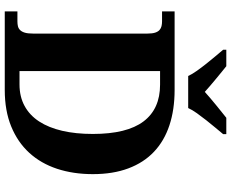

<svg xmlns="http://www.w3.org/2000/svg" viewBox="-102 -869 971 807"><g transform="rotate(90 383.5 -465.5)"><path d="M711.9 -370.1Q711.9 -288.1 689.5 -220Q667 -151.9 622.3 -103Q577.6 -54.2 511.5 -27.1Q445.3 0 357.9 0H27.8V-53.2H69.8Q81.1 -53.2 90.3 -55.4Q99.6 -57.6 106.4 -64.5Q113.3 -71.3 117.2 -84Q121.1 -96.7 121.1 -118.2V-600.1Q121.1 -620.1 117.2 -632.1Q113.3 -644 106.2 -650.4Q99.1 -656.7 89.8 -658.9Q80.6 -661.1 69.8 -661.1H27.8V-713.9H357.9Q440.9 -713.9 506.6 -692.1Q572.3 -670.4 617.9 -627.2Q663.6 -584 687.7 -519.5Q711.9 -455.1 711.9 -370.1ZM543 -370.1Q543 -513.2 490.5 -583Q438 -652.8 335.9 -652.8H278.8V-62H335Q386.2 -62 425.3 -83.3Q464.4 -104.5 490.5 -144.5Q516.6 -184.6 529.8 -241.5Q543 -298.3 543 -370.1ZM189 -931.2H258.3Q268.6 -922.9 282.5 -911.6Q296.4 -900.4 311.3 -887.9Q326.2 -875.5 340.6 -863.3Q355 -851.1 366.2 -840.8Q377.4 -851.1 391.8 -863.3Q406.2 -875.5 421.4 -887.9Q436.5 -900.4 450.7 -911.6Q464.8 -922.9 475.1 -931.2H543.9V-918Q532.2 -903.8 516.6 -885.3Q501 -866.7 485.4 -846.9Q469.7 -827.1 455.8 -807.6Q441.9 -788.1 434.1 -771H299.3Q291.5 -788.1 277.6 -807.6Q263.7 -827.1 248 -846.9Q232.4 -866.7 216.6 -885.3Q200.7 -903.8 189 -918Z"/></g></svg>

Font: Droid Serif
Style: Bold
Weight: 700
Designer: Monotype Design team
Foundry: Monotype Imaging Inc.
Version: Version 1.03